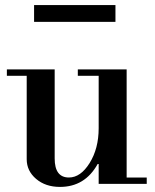

<svg xmlns="http://www.w3.org/2000/svg" viewBox="-20 -723 610 755"><path d="M478 -450V-25H557V0H368V-78H364Q314 12 216 12Q159 12 122 -19.5Q85 -51 85 -97V-425H7V-450H195V-100Q195 -25 251 -25Q297 -25 332.5 -82Q368 -139 368 -219V-425H286V-450ZM114 -637V-703H434V-637Z"/></svg>

Font: Libre Bodoni
Style: Regular
Weight: 400
Designer: Pablo Impallari, Rodrigo Fuenzalida
Foundry: Pablo Impallari, Rodrigo Fuenzalida
Version: Version 1.001